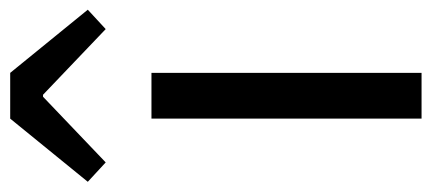

<svg xmlns="http://www.w3.org/2000/svg" viewBox="-296 -606 867 386"><g transform="rotate(-90 138.0 -413.5)"><path d="M92 0H184V-543H92ZM-35 -671 4 -635 136 -761H140L272 -635L311 -671L184 -827H92Z"/></g></svg>

Font: Source Han Sans JP
Style: Regular
Weight: 400
Designer: Ryoko NISHIZUKA 西塚涼子 (kana, bopomofo & ideographs); Paul D. Hunt (Latin, Greek & Cyrillic); Sandoll Communications 산돌커뮤니
Foundry: Adobe
Version: Version 2.004;hotconv 1.0.118;makeotfexe 2.5.65603